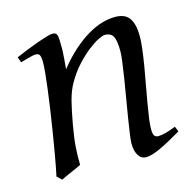

<svg xmlns="http://www.w3.org/2000/svg" viewBox="-78 -537 650 638"><g transform="rotate(-15 247.0 -218.5)"><path d="M475.1 -35.2Q430.7 -8.8 399.7 5.6Q368.7 20 350.1 20Q333 20 323.5 4.6Q314 -10.7 314 -37.1Q314 -45.9 317.1 -68.6Q320.3 -91.3 325.2 -121.6Q330.1 -151.9 335.9 -186Q341.8 -220.2 346.7 -251Q351.6 -281.7 354.7 -306.2Q357.9 -330.6 357.9 -341.8Q357.9 -378.9 350.1 -393.6Q342.3 -408.2 320.8 -408.2Q314.5 -408.2 298.6 -400.4Q282.7 -392.6 262.7 -377Q242.7 -361.3 220.9 -337.9Q199.2 -314.5 181.2 -283.2Q167.5 -259.8 158.9 -227.1Q150.4 -194.3 142.1 -147Q134.3 -103.5 132.1 -72.3Q129.9 -41 130.9 -12.2Q124.5 -8.8 115 -4.6Q105.5 -0.5 95.5 3.9Q85.4 8.3 76.2 12.5Q66.9 16.6 61 20L44.9 4.9Q51.8 -27.3 58.3 -64.9Q64.9 -102.5 71 -140.4Q77.1 -178.2 82.5 -215.1Q87.9 -252 91.8 -283Q95.7 -314 97.9 -337.4Q100.1 -360.8 100.1 -372.1Q100.1 -383.3 98.9 -389.9Q97.7 -396.5 95.5 -399.7Q93.3 -402.8 89.8 -403.8Q86.4 -404.8 82 -404.8Q77.6 -404.8 69.1 -402.8Q60.5 -400.9 51.8 -398.4Q41.5 -395.5 29.8 -392.1L22.9 -411.1Q43.5 -419.9 64.2 -428.2Q85 -436.5 103 -442.9Q121.1 -449.2 134.5 -453.1Q147.9 -457 153.8 -457Q160.6 -457 164.6 -454.8Q168.5 -452.6 170.2 -446.8Q171.9 -440.9 172.4 -430.2Q172.9 -419.4 172.9 -401.9Q172.9 -396.5 172.4 -387.2Q171.9 -377.9 171.1 -367.4Q170.4 -356.9 169.4 -346.9Q168.5 -336.9 168 -331.1Q194.3 -364.3 221.2 -388.2Q248 -412.1 273.9 -427.5Q299.8 -442.9 324 -450Q348.1 -457 370.1 -457Q385.3 -457 397.2 -452.6Q409.2 -448.2 417 -438.2Q424.8 -428.2 429 -411.9Q433.1 -395.5 433.1 -372.1Q433.1 -355 429.9 -329.6Q426.8 -304.2 421.9 -274.7Q417 -245.1 411.1 -213.9Q405.3 -182.6 400.4 -154.3Q395.5 -126 392.3 -102.8Q389.2 -79.6 389.2 -65.9Q389.2 -49.3 393.6 -43.2Q397.9 -37.1 406.7 -37.1Q418 -37.1 432.6 -41Q447.3 -44.9 467.8 -53.2Z"/></g></svg>

Font: Gentium Plus Cyr
Style: Italic
Weight: 400
Italic angle: -8°
Designer: J. Victor Gaultney, Annie Olsen, Iska Routamaa, Becca Hirsbrunner
Foundry: SIL International
Version: Version 5.000